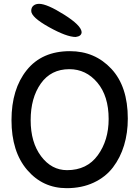

<svg xmlns="http://www.w3.org/2000/svg" viewBox="-20 -972 727 1002"><path d="M328 10Q203 10 121.5 -85.5Q40 -181 40 -345Q40 -507 119.5 -606Q199 -705 345 -705Q475 -705 561 -613Q647 -521 647 -353Q647 -278 627.5 -213.5Q608 -149 569.5 -98.5Q531 -48 469 -19Q407 10 328 10ZM330 -84Q434 -84 490.5 -162Q547 -240 547 -351Q547 -471 488 -541Q429 -611 342 -611Q246 -611 193 -536Q140 -461 140 -345Q140 -229 194.5 -156.5Q249 -84 330 -84ZM375 -779Q328 -779 235.5 -830.5Q143 -882 143 -915Q143 -933 154.5 -942.5Q166 -952 184 -952Q225 -952 314 -896Q403 -840 406 -805Q406 -783 375 -779Z"/></svg>

Font: Sniglet
Style: Regular
Weight: 400
Designer: Haley Fiege
Foundry: Haley Fiege, Pablo Impallari, Brenda Gallo
Version: Version 2.000